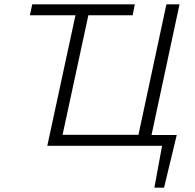

<svg xmlns="http://www.w3.org/2000/svg" viewBox="-20 -678 907 893"><path d="M613 0 754 -658H815L674 0ZM220 0 230 -51H664L654 0ZM200 0 342 -658H402L260 0ZM698 195 743 -50H802L743 195ZM663 0 674 -50H802L766 0ZM119 -607 130 -658H607L597 -607Z"/></svg>

Font: Ysabeau Infant Light
Style: Italic
Weight: 300
Italic angle: -12°
Designer: Christian Thalmann (Catharsis Fonts)
Version: Version 2.001;gftools[0.9.30]; featfreeze: ss01,ss02,lnum